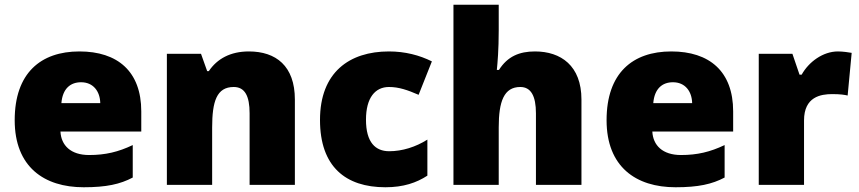

<svg xmlns="http://www.w3.org/2000/svg" viewBox="-20 -780 3624 810"><path d="M315 -563C152 -563 42 -472 42 -273C42 -76 166 10 333 10C429 10 487 -3 540 -31V-168C479 -139 425 -126 356 -126C278 -126 238 -167 235 -225H576V-310C576 -479 476 -563 315 -563ZM322 -433C374 -433 402 -394 403 -345H239C244 -406 277 -433 322 -433Z M1030 -563C952 -563 896 -532 861 -480H854L828 -553H684V0H875V-242C875 -352 894 -413 966 -413C1013 -413 1033 -375 1033 -302V0H1224V-360C1224 -502 1144 -563 1030 -563Z M1606 10C1682 10 1737 -9 1783 -39V-191C1734 -160 1677 -142 1622 -142C1564 -142 1524 -179 1524 -275C1524 -368 1563 -413 1621 -413C1663 -413 1700 -400 1746 -380L1802 -521C1750 -547 1689 -563 1621 -563C1454 -563 1330 -475 1330 -274C1330 -77 1438 10 1606 10Z M2084 -652V-760H1893V0H2084V-243C2084 -352 2106 -413 2175 -413C2220 -413 2241 -375 2241 -302V0H2433V-360C2433 -503 2346 -563 2237 -563C2171 -563 2121 -542 2085 -485H2076C2079 -514 2084 -570 2084 -652Z M2812 -563C2649 -563 2539 -472 2539 -273C2539 -76 2663 10 2830 10C2926 10 2984 -3 3037 -31V-168C2976 -139 2922 -126 2853 -126C2775 -126 2735 -167 2732 -225H3073V-310C3073 -479 2973 -563 2812 -563ZM2819 -433C2871 -433 2899 -394 2900 -345H2736C2741 -406 2774 -433 2819 -433Z M3515 -563C3452 -563 3392 -519 3362 -465H3353L3323 -553H3181V0H3372V-272C3372 -372 3443 -383 3491 -383C3526 -383 3543 -380 3556 -377L3573 -557C3562 -559 3536 -563 3515 -563Z"/></svg>

Font: Noto Sans Lao Looped Black
Style: Regular
Weight: 900
Designer: Mark Frömberg, Ben Mitchell
Foundry: The Fontpad Ltd
Version: Version 1.002